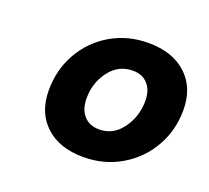

<svg xmlns="http://www.w3.org/2000/svg" viewBox="-81 -874 666 612"><g transform="rotate(20 252.0 -568.5)"><path d="M79 -525Q79 -595 111.5 -652Q144 -709 200.5 -742Q257 -775 327 -775Q409 -775 456.5 -731Q504 -687 504 -612Q504 -543 471.5 -486Q439 -429 382 -395.5Q325 -362 255 -362Q173 -362 126 -406Q79 -450 79 -525ZM380 -598Q380 -633 361.5 -654Q343 -675 310 -675Q262 -675 231.5 -635Q201 -595 201 -542Q201 -505 220 -483.5Q239 -462 272 -462Q320 -462 350 -503.5Q380 -545 380 -598Z"/></g></svg>

Font: Open Sauce One Black Italic
Style: Regular
Weight: 900
Italic angle: -10°
Designer: Alfredo Marco Pradil
Foundry: Creative Sauce Fz LLC
Version: Version 1.477